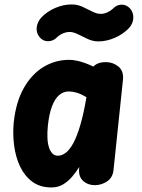

<svg xmlns="http://www.w3.org/2000/svg" viewBox="-20 -814 626 844"><path d="M206 10Q156 10 122 -15.2Q88 -40.5 68.2 -82.2Q48.5 -124 42 -175Q35.5 -226 40.5 -277Q50 -365.5 84.5 -426.8Q119 -488 171 -519.5Q223 -551 284 -551Q299 -551 316.2 -547.5Q333.5 -544 352 -537.5Q370.5 -531 390 -521.5L397.5 -527.5Q407 -535 419.2 -538Q431.5 -541 445 -541Q476.5 -541 500.5 -521.5Q524.5 -502 520.5 -463L479 -66.5Q475.5 -33 450.5 -16.5Q425.5 0 397 0Q366 0 345 -19.2Q324 -38.5 328 -75.5L328.5 -80Q315 -58.5 297.5 -37.8Q280 -17 257.5 -3.5Q235 10 206 10ZM190.5 -262.5Q187.5 -233 188.5 -208.5Q189.5 -184 195.2 -166.2Q201 -148.5 210.8 -139Q220.5 -129.5 234.5 -129.5Q252.5 -129.5 269.8 -143Q287 -156.5 303 -186.2Q319 -216 333.2 -264.8Q347.5 -313.5 359.5 -383.5L360 -386.5Q336.5 -401 317.2 -406.5Q298 -412 282.5 -412Q258.5 -412 239.8 -395.8Q221 -379.5 208.5 -346.5Q196 -313.5 190.5 -262.5ZM155.5 -649Q139 -667.5 141.2 -692.2Q143.5 -717 162 -737.5Q187.5 -764 223.2 -779.2Q259 -794.5 295 -794.5Q320 -794.5 342.5 -784.2Q365 -774 385.2 -763.5Q405.5 -753 422.5 -753Q437 -753 451 -759.2Q465 -765.5 475.5 -775Q491.5 -792.5 513 -793.5Q534.5 -794.5 551 -777.5Q567.5 -759 566 -734Q564.5 -709 546 -689.5Q520 -663 484 -647.5Q448 -632 412 -632Q388.5 -632 366 -642.5Q343.5 -653 323.2 -663.2Q303 -673.5 286 -673.5Q271.5 -673.5 256.8 -667.2Q242 -661 231 -650.5Q214 -633 192 -632.8Q170 -632.5 155.5 -649Z"/></svg>

Font: Edu SA Hand
Style: Bold
Weight: 700
Designer: Tina and Corey Anderson, Eben Sorkin, Mirko Velimirovic
Foundry: Google for Education
Version: Version 2.000